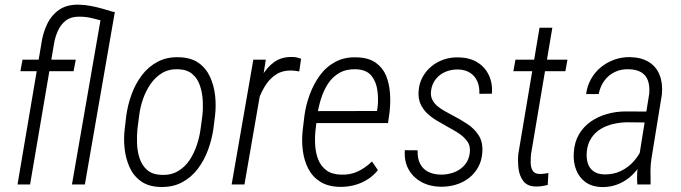

<svg xmlns="http://www.w3.org/2000/svg" viewBox="-20 -781 2883 813"><path d="M107.4 0H54.2L154.8 -593.8Q160.6 -638.2 178.7 -677Q196.8 -715.8 229.7 -739Q262.7 -762.2 313 -761.2Q338.9 -760.7 364.5 -755.9Q390.1 -751 415.5 -743.7Q440.9 -736.3 465.3 -729L434.1 -688.5Q404.8 -694.8 374.5 -702.9Q344.2 -710.9 313.5 -710.4Q279.8 -710.4 258.3 -693.6Q236.8 -676.8 224.9 -649.9Q212.9 -623 208.5 -594.2ZM284.7 0 411.6 -730.5H466.3L339.4 0ZM300.8 -528.3 291.5 -479.5H66.4L75.2 -528.3Z M508.3 -236.8 514.6 -291Q521 -336.9 537.1 -381.3Q553.2 -425.8 580.6 -462.2Q607.9 -498.5 647.5 -519.5Q687 -540.5 738.8 -538.6Q789.6 -537.1 821.3 -514.4Q853 -491.7 869.6 -455.1Q886.2 -418.5 890.9 -376Q895.5 -333.5 890.6 -291.5L883.8 -236.8Q877.4 -191.4 861.1 -146.7Q844.7 -102.1 817.4 -65.9Q790 -29.8 750.7 -8.8Q711.4 12.2 658.7 10.7Q608.4 9.3 576.7 -13.7Q544.9 -36.6 528.6 -73.2Q512.2 -109.9 507.6 -152.3Q502.9 -194.8 508.3 -236.8ZM569.3 -291.5 562 -235.4Q559.1 -206.5 560.3 -173.1Q561.5 -139.6 571.3 -110.1Q581.1 -80.6 603 -61.3Q625 -42 662.6 -40.5Q703.6 -38.6 733.4 -56.2Q763.2 -73.7 782.7 -103Q802.2 -132.3 813.7 -167.5Q825.2 -202.6 829.6 -236.8L836.9 -292Q840.3 -321.3 838.6 -354.2Q836.9 -387.2 827.1 -417.2Q817.4 -447.3 795.2 -466.8Q772.9 -486.3 735.4 -487.8Q695.3 -489.3 666.3 -471.7Q637.2 -454.1 616.9 -424.3Q596.7 -394.5 585 -359.9Q573.2 -325.2 569.3 -291.5Z M1091.8 -441.9 1015.1 0H960.9L1052.7 -528.3H1105.5ZM1254.9 -532.2 1247.1 -478.5Q1238.3 -480 1230.2 -481.2Q1222.2 -482.4 1214.4 -482.4Q1177.2 -483.4 1150.9 -466.8Q1124.5 -450.2 1106.4 -423.1Q1088.4 -396 1076.7 -364Q1064.9 -332 1057.6 -302.2L1037.6 -293.9Q1043.9 -331.1 1055.4 -374Q1066.9 -417 1087.4 -455.6Q1107.9 -494.1 1140.4 -517.8Q1172.9 -541.5 1220.7 -539.6Q1229.5 -539.6 1238 -537.4Q1246.6 -535.2 1254.9 -532.2Z M1419.4 10.3Q1368.7 9.3 1335.7 -11.7Q1302.7 -32.7 1285.2 -67.1Q1267.6 -101.6 1262.2 -143.8Q1256.8 -186 1261.7 -229L1269 -290.5Q1274.9 -335.4 1291.3 -380.1Q1307.6 -424.8 1334.2 -461.4Q1360.8 -498 1400.4 -519.3Q1439.9 -540.5 1492.2 -538.1Q1541 -536.6 1570.8 -515.6Q1600.6 -494.6 1614.5 -461.2Q1628.4 -427.7 1631.3 -386.7Q1634.3 -345.7 1629.4 -305.2L1623 -259.8H1296.9L1305.7 -310.5L1576.2 -311L1578.6 -325.2Q1583 -360.4 1578.1 -397.5Q1573.2 -434.6 1553 -460Q1532.7 -485.4 1488.8 -487.8Q1446.8 -489.3 1417 -472.2Q1387.2 -455.1 1368.4 -425.8Q1349.6 -396.5 1338.6 -360.6Q1327.6 -324.7 1323.2 -290.5L1315.9 -229Q1312.5 -197.8 1314.7 -164.8Q1316.9 -131.8 1327.9 -104.5Q1338.9 -77.1 1362.1 -59.8Q1385.3 -42.5 1424.3 -41.5Q1463.4 -40 1495.4 -55.2Q1527.3 -70.3 1555.2 -97.2L1580.1 -60.5Q1560.1 -35.6 1534.4 -20Q1508.8 -4.4 1479.7 3.2Q1450.7 10.7 1419.4 10.3Z M1969.2 -133.8Q1973.1 -162.6 1958.3 -182.9Q1943.4 -203.1 1920.4 -217.8Q1897.5 -232.4 1876 -243.7Q1852.5 -256.8 1829.8 -270.3Q1807.1 -283.7 1789.1 -300.8Q1771 -317.9 1760.7 -340.6Q1750.5 -363.3 1752.4 -393.6Q1754.4 -426.8 1769 -453.9Q1783.7 -481 1806.9 -500Q1830.1 -519 1859.6 -529.1Q1889.2 -539.1 1922.4 -538.1Q1967.8 -537.1 2000.5 -517.6Q2033.2 -498 2049.8 -463.1Q2066.4 -428.2 2063 -384.3L2009.8 -383.8Q2011.2 -413.1 2001.2 -436.3Q1991.2 -459.5 1970.2 -472.9Q1949.2 -486.3 1919.4 -486.8Q1890.6 -487.3 1866 -476.8Q1841.3 -466.3 1825 -445.6Q1808.6 -424.8 1805.2 -396Q1802.7 -375 1810.3 -359.4Q1817.9 -343.8 1831.8 -332Q1845.7 -320.3 1862.5 -311Q1879.4 -301.8 1894.5 -293.5Q1927.7 -276.4 1958 -256.6Q1988.3 -236.8 2006.6 -208.5Q2024.9 -180.2 2022.5 -137.7Q2020.5 -102.1 2005.4 -74.2Q1990.2 -46.4 1965.8 -27.3Q1941.4 -8.3 1910.2 1Q1878.9 10.3 1845.2 9.8Q1799.3 8.8 1764.2 -10.5Q1729 -29.8 1710 -64Q1690.9 -98.1 1694.3 -145L1748.5 -144.5Q1747.1 -111.8 1758.3 -88.9Q1769.5 -65.9 1792.2 -54Q1814.9 -42 1848.1 -41.5Q1876.5 -41.5 1903.1 -51.5Q1929.7 -61.5 1947.8 -82.5Q1965.8 -103.5 1969.2 -133.8Z M2382.8 -528.3 2374 -479.5H2153.8L2162.6 -528.3ZM2264.6 -663.6H2318.8L2228.5 -127.9Q2227.1 -112.3 2227.1 -93Q2227.1 -73.7 2234.9 -59.3Q2242.7 -44.9 2264.2 -44.4Q2273.9 -43.9 2283.4 -45.4Q2293 -46.9 2302.2 -48.3L2299.3 2Q2286.6 5.4 2274.4 7.1Q2262.2 8.8 2249.5 8.8Q2212.9 8.3 2196 -14.2Q2179.2 -36.6 2175.5 -68.4Q2171.9 -100.1 2174.8 -129.4Z M2682.6 -94.7 2729 -383.8Q2731.9 -415.5 2723.9 -439Q2715.8 -462.4 2695.3 -474.9Q2674.8 -487.3 2641.1 -487.8Q2608.9 -488.8 2582.3 -475.6Q2555.7 -462.4 2538.6 -438.7Q2521.5 -415 2515.1 -382.8H2461.9Q2466.3 -417.5 2482.7 -446.5Q2499 -475.6 2524.4 -496.3Q2549.8 -517.1 2581.1 -528.3Q2612.3 -539.6 2647.5 -539.1Q2695.8 -538.1 2727.3 -518.6Q2758.8 -499 2772.9 -463.9Q2787.1 -428.7 2782.7 -381.3L2738.8 -111.3Q2734.4 -84 2734.4 -58.6Q2734.4 -33.2 2734.9 -6.3L2734.4 0H2678.7Q2676.8 -23.9 2678 -47.4Q2679.2 -70.8 2682.6 -94.7ZM2731.4 -308.6 2724.6 -262.2 2635.7 -263.2Q2606 -262.7 2576.9 -256.1Q2547.9 -249.5 2523.7 -234.9Q2499.5 -220.2 2483.9 -196.5Q2468.3 -172.9 2464.8 -140.1Q2461.9 -112.3 2468.8 -90.3Q2475.6 -68.4 2493.2 -55.7Q2510.7 -43 2540 -42.5Q2578.1 -42 2609.1 -56.9Q2640.1 -71.8 2663.6 -98.1Q2687 -124.5 2700.7 -157.7L2710.9 -124.5Q2700.7 -95.7 2683.6 -71Q2666.5 -46.4 2642.8 -27.6Q2619.1 -8.8 2591.1 1.2Q2563 11.2 2531.7 11.2Q2488.3 10.7 2460.4 -9Q2432.6 -28.8 2419.7 -61.8Q2406.7 -94.7 2409.7 -135.7Q2412.6 -179.7 2431.6 -212.2Q2450.7 -244.6 2481.4 -266.1Q2512.2 -287.6 2550.3 -298.3Q2588.4 -309.1 2629.4 -309.1Z"/></svg>

Font: Roboto Condensed Light
Style: Italic
Weight: 300
Italic angle: -12°
Designer: Christian Robertson
Foundry: Google
Version: Version 3.0; 2020